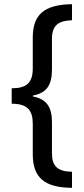

<svg xmlns="http://www.w3.org/2000/svg" viewBox="-20 -738 403 920"><path d="M325 162V85C256 84 229 58 229 -3V-152C229 -222 206 -263 137 -276V-280C204 -292 229 -331 229 -405V-553C229 -618 262 -639 325 -641V-718C188 -716 137 -665 137 -558V-410C137 -339 105 -315 36 -315V-241C112 -241 137 -209 137 -145V1C137 114 194 161 325 162Z"/></svg>

Font: Noto Sans Myanmar ExtraCondensed Medium
Style: Regular
Weight: 500
Width: 2
Designer: Monotype Design Team
Foundry: Monotype Imaging Inc.
Version: Version 2.107